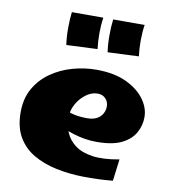

<svg xmlns="http://www.w3.org/2000/svg" viewBox="-78 -748 738 824"><g transform="rotate(10 290.5 -336.5)"><path d="M468 2Q404 8 340.5 7Q277 6 220.5 -6Q164 -18 120.5 -43.5Q77 -69 52 -112Q27 -155 27 -219Q27 -279 52 -323Q77 -367 119 -396.5Q161 -426 212.5 -440.5Q264 -455 316 -455Q395 -455 448 -429.5Q501 -404 528 -366Q555 -328 554 -288Q554 -255 537 -223Q520 -191 480 -170.5Q440 -150 369 -150Q344 -150 319 -154Q294 -158 269.5 -165.5Q245 -173 222 -183.5Q199 -194 179 -207L208 -266Q230 -254 255.5 -248.5Q281 -243 312 -243Q337 -243 353.5 -251.5Q370 -260 378.5 -275Q387 -290 387 -307Q387 -320 381.5 -330.5Q376 -341 365.5 -348Q355 -355 338 -355Q313 -355 288.5 -337Q264 -319 248.5 -291Q233 -263 233 -232Q233 -199 245.5 -168.5Q258 -138 286.5 -116Q315 -94 362.5 -87Q410 -80 480 -93ZM170 -537Q165 -569 165 -609Q165 -649 169 -680H306Q301 -646 301 -610.5Q301 -575 305 -543ZM350 -537Q345 -569 345 -609Q345 -649 349 -680H486Q481 -646 481 -610.5Q481 -575 485 -543Z"/></g></svg>

Font: Marhey
Style: Bold
Weight: 700
Designer: Nur Syamsi & Bustanul Arifin
Foundry: Namelatype
Version: Version 1.000